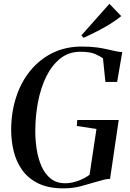

<svg xmlns="http://www.w3.org/2000/svg" viewBox="-20 -1002 699 1031"><path d="M320.5 9.5Q239.5 9.5 185 -17.5Q130.5 -44.5 98.8 -89.5Q67 -134.5 53.5 -190.2Q40 -246 40 -303Q40 -399 66.8 -480.8Q93.5 -562.5 143.5 -623.2Q193.5 -684 263 -718Q332.5 -752 418.5 -752Q467 -752 500.8 -747.2Q534.5 -742.5 559 -736.5Q583.5 -730.5 604 -726.5Q611.5 -725.5 619 -724Q626.5 -722.5 636.5 -722.5L609 -562H546L533 -688.5Q518.5 -700 490.8 -712Q463 -724 411 -724Q349.5 -724 304 -688Q258.5 -652 228.5 -591Q198.5 -530 184 -453.8Q169.5 -377.5 169.5 -298Q169.5 -249 177.2 -199.2Q185 -149.5 203.2 -108.5Q221.5 -67.5 252.5 -42.8Q283.5 -18 330.5 -18Q364.5 -18 400.8 -31.5Q437 -45 461 -63.5L498 -309.5L392.5 -325.5L395 -357.5H617.5L571 -41.5Q555 -41 538 -37Q521 -33 496.5 -25.5Q462.5 -16 418 -3.2Q373.5 9.5 320.5 9.5ZM429 -799 417 -812 567.5 -981.5 631 -915.5Q605 -894 571.8 -873.5Q538.5 -853 501.8 -834.2Q465 -815.5 429 -799Z"/></svg>

Font: Merriweather 144pt Medium
Style: Italic
Weight: 500
Italic angle: -7.8°
Version: Version 2.101